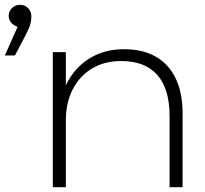

<svg xmlns="http://www.w3.org/2000/svg" viewBox="-34 -776 849 796"><path d="M-14 -546 39 -665Q32 -667 26 -671Q15 -677 8.5 -687.5Q2 -698 2 -710Q2 -723 8.5 -733.5Q15 -744 25.5 -750Q36 -756 49 -756Q63 -756 73.5 -749.5Q84 -743 90 -732Q96 -721 96 -706Q96 -691 91.5 -675Q87 -659 72 -630L28 -546ZM185 -560H239V-422Q244 -434 251 -445Q286 -505 345 -538.5Q404 -572 480 -572Q558 -572 612 -541Q666 -510 694.5 -450.5Q723 -391 723 -306V0H669V-295Q669 -408 618 -465.5Q567 -523 468 -523Q399 -523 347.5 -492Q296 -461 267.5 -405.5Q239 -350 239 -277V0H185Z"/></svg>

Font: Bounded
Style: Regular
Weight: 200
Designer: Vlad Churkin
Version: Version 1.0